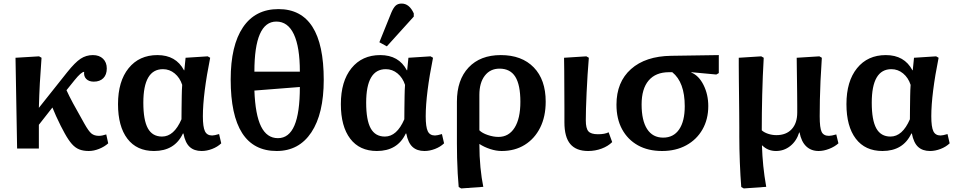

<svg xmlns="http://www.w3.org/2000/svg" viewBox="-20 -833 5367 1077"><path d="M478 14Q447 14 424.5 5Q402 -4 383 -25.5Q364 -47 343 -85Q334 -101 320.5 -127.5Q307 -154 294.5 -182Q282 -210 274 -230L198 -133V0H76L67 -509L199 -517L213 -509Q207 -431 203.5 -366.5Q200 -302 198 -228L357 -428Q401 -483 432 -503.5Q463 -524 501 -524Q537 -524 558 -503.5Q579 -483 579 -449Q579 -414 559.5 -394.5Q540 -375 506 -375Q479 -375 464 -390Q449 -405 452 -430Q436 -430 398 -383L353 -327Q367 -296 389.5 -254Q412 -212 453 -140Q477 -97 493 -84Q509 -71 535 -71Q552 -71 576 -79L587 -29Q566 -10 536 2Q506 14 478 14Z M844 14Q747 14 694.5 -55Q642 -124 642 -249Q642 -377 701.5 -450.5Q761 -524 863 -524Q967 -524 1012 -439H1014L1021 -509L1145 -517L1159 -509Q1139 -410 1128.5 -326.5Q1118 -243 1118 -181Q1118 -121 1129.5 -97Q1141 -73 1170 -73Q1182 -73 1209 -81L1221 -29Q1200 -9 1170 2.5Q1140 14 1111 14Q1069 14 1044 -9Q1019 -32 1009 -84H1006Q960 14 844 14ZM889 -67Q956 -67 998 -164Q998 -190 998.5 -225.5Q999 -261 999.5 -295.5Q1000 -330 1002 -357Q989 -397 960 -421Q931 -445 894 -445Q784 -445 784 -257Q784 -159 809.5 -113Q835 -67 889 -67Z M1532 14Q1274 14 1274 -387Q1274 -578 1343 -680Q1412 -782 1542 -782Q1796 -782 1796 -385Q1796 -195 1726.5 -90.5Q1657 14 1532 14ZM1407 -431H1662Q1662 -569 1628.5 -640.5Q1595 -712 1530 -712Q1407 -712 1407 -431ZM1539 -58Q1601 -58 1631.5 -129Q1662 -200 1662 -345L1407 -325Q1412 -189 1444.5 -123.5Q1477 -58 1539 -58Z M2094 14Q1997 14 1944.5 -55Q1892 -124 1892 -249Q1892 -377 1951.5 -450.5Q2011 -524 2113 -524Q2217 -524 2262 -439H2264L2271 -509L2395 -517L2409 -509Q2389 -410 2378.5 -326.5Q2368 -243 2368 -181Q2368 -121 2379.5 -97Q2391 -73 2420 -73Q2432 -73 2459 -81L2471 -29Q2450 -9 2420 2.5Q2390 14 2361 14Q2319 14 2294 -9Q2269 -32 2259 -84H2256Q2210 14 2094 14ZM2139 -67Q2206 -67 2248 -164Q2248 -190 2248.5 -225.5Q2249 -261 2249.5 -295.5Q2250 -330 2252 -357Q2239 -397 2210 -421Q2181 -445 2144 -445Q2034 -445 2034 -257Q2034 -159 2059.5 -113Q2085 -67 2139 -67ZM2150 -573 2108 -596 2175 -762Q2187 -790 2199.5 -801.5Q2212 -813 2233 -813Q2276 -813 2301 -758V-740Z M2567 224 2553 216Q2550 184 2547.5 141Q2545 98 2544 53.5Q2543 9 2543 -27V-263Q2543 -385 2608.5 -454.5Q2674 -524 2789 -524Q2907 -524 2974 -455Q3041 -386 3041 -263Q3041 -179 3010 -117Q2979 -55 2923.5 -20.5Q2868 14 2794 14Q2763 14 2729.5 3Q2696 -8 2670 -25H2669Q2669 44 2675 105.5Q2681 167 2691 215ZM2776 -65Q2834 -65 2866.5 -116.5Q2899 -168 2899 -262Q2899 -357 2870.5 -402.5Q2842 -448 2782 -448Q2730 -448 2699.5 -408.5Q2669 -369 2669 -301V-102Q2685 -86 2716.5 -75.5Q2748 -65 2776 -65Z M3279 14Q3212 14 3179 -25Q3146 -64 3146 -147Q3146 -178 3146 -228.5Q3146 -279 3145.5 -334Q3145 -389 3145 -436Q3145 -483 3144 -509L3269 -517L3283 -509Q3279 -465 3276 -414Q3273 -363 3270.5 -313.5Q3268 -264 3267 -223Q3266 -182 3266 -158Q3266 -113 3280.5 -96.5Q3295 -80 3334 -80Q3373 -80 3394 -91L3414 -36Q3391 -13 3355 0.5Q3319 14 3279 14Z M3694 14Q3615 14 3558 -18Q3501 -50 3469.5 -108Q3438 -166 3438 -246Q3438 -373 3519.5 -445.5Q3601 -518 3745 -520L4012 -524V-423L3998 -415L3858 -428V-426Q3900 -409 3926.5 -356Q3953 -303 3953 -238Q3953 -164 3920.5 -107Q3888 -50 3829.5 -18Q3771 14 3694 14ZM3700 -61Q3758 -61 3789.5 -107Q3821 -153 3821 -237Q3821 -372 3751 -428H3733Q3658 -428 3618.5 -381.5Q3579 -335 3579 -247Q3579 -157 3610 -109Q3641 -61 3700 -61Z M4152 224 4138 216Q4133 155 4130 77.5Q4127 0 4127 -67Q4127 -83 4127 -118.5Q4127 -154 4126.5 -200Q4126 -246 4125.5 -295Q4125 -344 4124.5 -388.5Q4124 -433 4124 -465Q4124 -497 4124 -509L4250 -517L4264 -509Q4258 -405 4255.5 -300.5Q4253 -196 4253 -102Q4266 -90 4288.5 -82.5Q4311 -75 4335 -75Q4390 -75 4421 -108.5Q4452 -142 4452 -202Q4452 -211 4452 -240.5Q4452 -270 4451.5 -310Q4451 -350 4450.5 -390Q4450 -430 4449.5 -462.5Q4449 -495 4449 -509L4576 -517L4590 -509Q4585 -435 4582.5 -378Q4580 -321 4579 -273.5Q4578 -226 4578 -181Q4578 -115 4589 -93Q4600 -71 4630 -71Q4644 -71 4671 -79L4683 -29Q4662 -10 4631 2Q4600 14 4572 14Q4530 14 4502.5 -12Q4475 -38 4465 -90H4463Q4448 -42 4413 -14Q4378 14 4333 14Q4287 14 4256 -17H4254Q4256 43 4261.5 97.5Q4267 152 4278 215Z M4930 14Q4833 14 4780.5 -55Q4728 -124 4728 -249Q4728 -377 4787.5 -450.5Q4847 -524 4949 -524Q5053 -524 5098 -439H5100L5107 -509L5231 -517L5245 -509Q5225 -410 5214.5 -326.5Q5204 -243 5204 -181Q5204 -121 5215.5 -97Q5227 -73 5256 -73Q5268 -73 5295 -81L5307 -29Q5286 -9 5256 2.5Q5226 14 5197 14Q5155 14 5130 -9Q5105 -32 5095 -84H5092Q5046 14 4930 14ZM4975 -67Q5042 -67 5084 -164Q5084 -190 5084.5 -225.5Q5085 -261 5085.5 -295.5Q5086 -330 5088 -357Q5075 -397 5046 -421Q5017 -445 4980 -445Q4870 -445 4870 -257Q4870 -159 4895.5 -113Q4921 -67 4975 -67Z"/></svg>

Font: Literata 12pt SemiBold
Style: Regular
Weight: 600
Designer: Latin by Veronika Burian and Jose Scaglione. Greek by Irene Vlachou. Cyrillic by Vera Evstafieva.
Foundry: TypeTogether
Version: Version 3.002